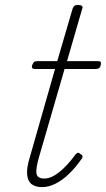

<svg xmlns="http://www.w3.org/2000/svg" viewBox="-20 -750 433 785"><path d="M152 15Q126 15 110 3.5Q94 -8 91 -35.5Q88 -63 103 -111L205 -468H123Q114 -468 111.5 -472.5Q109 -477 112 -485Q115 -492 119 -496Q123 -500 133 -500H214L277 -715Q280 -723 285 -726.5Q290 -730 300 -730Q309 -730 314.5 -726Q320 -722 316 -714L254 -500H381Q390 -500 392 -496Q394 -492 392 -484Q390 -475 385 -471.5Q380 -468 372 -468H244L141 -113Q126 -63 129 -41.5Q132 -20 161 -20Q189 -20 222 -46Q255 -72 289 -119Q295 -125 299 -125.5Q303 -126 309 -120Q317 -116 317.5 -111Q318 -106 314 -101Q289 -65 262 -39Q235 -13 207 1Q179 15 152 15Z"/></svg>

Font: Playwrite AU QLD Thin
Style: Regular
Weight: 250
Designer: Veronika Burian, José Scaglione
Foundry: TypeTogether
Version: Version 1.002